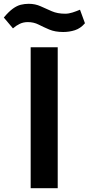

<svg xmlns="http://www.w3.org/2000/svg" viewBox="-88 -988 466 1008"><path d="M73 -740H215V0H73ZM244 -820Q201 -820 170.5 -833Q140 -846 114.5 -859Q89 -872 58 -872Q35 -872 16 -863Q-3 -854 -20 -839L-68 -896Q-42 -927 -20.5 -942.5Q1 -958 21 -963Q41 -968 63 -968Q97 -968 125.5 -955Q154 -942 184 -929Q214 -916 254 -916Q273 -916 293 -922.5Q313 -929 332 -937L358 -866Q335 -839 305.5 -829.5Q276 -820 244 -820Z"/></svg>

Font: Readex Pro SemiBold
Style: Regular
Weight: 600
Designer: Bonnie Shaver-Troup, Thomas Jockin
Foundry: Lexend
Version: Version 1.204; ttfautohint (v1.8.4.7-5d5b)